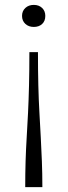

<svg xmlns="http://www.w3.org/2000/svg" viewBox="-20 -541 276 784"><path d="M153 223Q153 167 151 117.5Q149 68 146.5 20Q144 -28 141 -80Q138 -132 136.5 -192.5Q135 -253 135 -328H100Q100 -253 98.5 -192.5Q97 -132 94.5 -80.5Q92 -29 89 19.5Q86 68 84.5 117Q83 166 83 223ZM118 -521Q139 -521 152 -508.5Q165 -496 165 -476Q165 -455 152 -443Q139 -431 118 -431Q97 -431 83.5 -443.5Q70 -456 70 -476Q70 -496 83.5 -508.5Q97 -521 118 -521Z"/></svg>

Font: Roboto Serif 36pt ExtraLight
Style: Regular
Weight: 250
Designer: Greg Gazdowicz
Foundry: Commercial Type
Version: Version 1.008